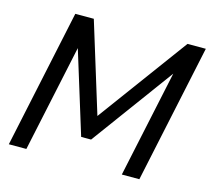

<svg xmlns="http://www.w3.org/2000/svg" viewBox="-102 -831 1045 952"><g transform="rotate(15 420.5 -355.0)"><path d="M171 -710H266L408 -249L747 -710H841L690 0H600L717 -549L408 -128H357L227 -549L110 0H20Z"/></g></svg>

Font: Raleway-v4020 Medium
Style: Italic
Weight: 500
Italic angle: -12°
Designer: Matt McInerney, Pablo Impallari, Rodrigo Fuenzalida
Foundry: Matt McInerney, Pablo Impallari, Rodrigo Fuenzalida
Version: Version 4.020;PS 004.020;hotconv 1.0.88;makeotf.lib2.5.64775